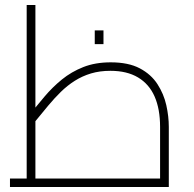

<svg xmlns="http://www.w3.org/2000/svg" viewBox="-20 -750 777 770"><path d="M20 0V-34H647L622 -10V-241Q622 -313 600 -363Q578 -413 533.5 -439.5Q489 -466 423 -466Q380 -466 345 -455.5Q310 -445 280 -426Q250 -407 224 -381.5Q198 -356 173 -326Q148 -296 122 -264L95 -285Q126 -324 158 -362Q190 -400 228 -431Q266 -462 314 -481Q362 -500 424 -500Q495 -500 540.5 -476Q586 -452 611.5 -412.5Q637 -373 647 -328Q657 -283 657 -241V0ZM87 -34V-730H122V-34ZM360 -573V-628H395V-573Z"/></svg>

Font: TitilliumWeb ExtraLight
Style: Regular
Weight: 400
Designer: Mohamed Gaber, Accademia di Belle Arti di Urbino and others
Foundry: Kief Type Foundry, Accademia di Belle Arti di Urbino and others
Version: Version 3.000; ttfautohint (v1.8.2)